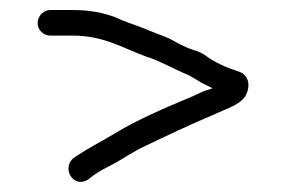

<svg xmlns="http://www.w3.org/2000/svg" viewBox="-20 -428 569 383"><path d="M80 -357H125C187 -357 225 -332 272 -315C298 -307 324 -292 347 -282C366 -275 375 -265 392 -258L404 -252L392 -248C380 -244 368 -237 355 -232C307 -212 254 -189 211 -163C186 -148 159 -134 136 -119L127 -113C102 -93 126 -51 156 -70L165 -77C178 -87 195 -95 210 -103C228 -113 245 -125 266 -135C312 -157 360 -180 408 -200C435 -213 465 -220 473 -244C480 -264 472 -280 457 -285C435 -292 408 -303 389 -318C383 -322 374 -326 364 -329C348 -334 333 -343 318 -351C300 -359 281 -365 263 -373C245 -380 228 -385 209 -394C184 -403 159 -408 125 -408H80C67 -408 55 -396 55 -382C55 -368 67 -357 80 -357ZM127 -113ZM408 -200ZM318 -351V-352ZM263 -373Z"/></svg>

Font: Blanket
Style: Light
Weight: 300
Foundry: Cannot Into Space Fonts
Version: Version 0.9